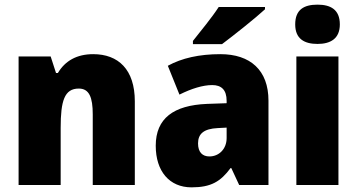

<svg xmlns="http://www.w3.org/2000/svg" viewBox="-20 -796 1537 826"><path d="M381 -563C310 -563 260 -534 229 -482H221L198 -553H60V0H241V-246C241 -362 257 -415 319 -415C364 -415 379 -377 379 -304V0H560V-360C560 -497 489 -563 381 -563Z M1120 -756V-766H921C892 -721 844 -663 810 -620V-606H935C987 -645 1080 -719 1120 -756ZM928 -563C837 -563 762 -546 702 -513L752 -389C804 -415 853 -430 893 -430C932 -430 955 -410 955 -362V-352L870 -349C727 -343 650 -287 650 -169C650 -59 709 10 804 10C888 10 929 -15 972 -73H975L1009 0H1135V-363C1135 -494 1057 -563 928 -563ZM917 -245 955 -247V-202C955 -155 922 -123 881 -123C851 -123 832 -141 832 -179C832 -220 856 -242 917 -245Z M1346 -776C1288 -776 1250 -755 1250 -691C1250 -629 1289 -607 1346 -607C1401 -607 1442 -629 1442 -691C1442 -755 1402 -776 1346 -776ZM1436 -553H1255V0H1436Z"/></svg>

Font: Noto Sans Arabic SemCond Blk
Style: Regular
Weight: 900
Width: 4
Designer: Monotype Design Team, Nadine Chahine, Nizar Qandah and Khaled Hosny
Foundry: Monotype Imaging Inc.
Version: Version 2.012